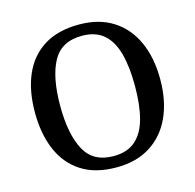

<svg xmlns="http://www.w3.org/2000/svg" viewBox="-107 -835 970 955"><g transform="rotate(-15 378.5 -357.5)"><path d="M379 10Q270 10 198.5 -36Q127 -82 91.5 -165Q56 -248 56 -359Q56 -470 91.5 -552Q127 -634 199 -679.5Q271 -725 380 -725Q483 -725 554.5 -679.5Q626 -634 663.5 -551.5Q701 -469 701 -358Q701 -247 663.5 -164.5Q626 -82 554 -36Q482 10 379 10ZM379 -48Q450 -48 492 -85Q534 -122 552.5 -191Q571 -260 571 -358Q571 -456 552.5 -525Q534 -594 492 -630.5Q450 -667 380 -667Q274 -667 230 -586Q186 -505 186 -358Q186 -212 230 -130Q274 -48 379 -48Z"/></g></svg>

Font: Noto Rashi Hebrew Medium
Style: Regular
Weight: 500
Version: Version 1.006